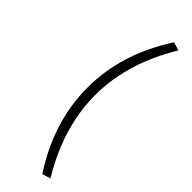

<svg xmlns="http://www.w3.org/2000/svg" viewBox="-300 -730 933 933"><g transform="rotate(45 167.0 -263.0)"><path d="M250 190Q177 77 142.5 -35Q108 -147 108 -263Q108 -379 142.5 -490.5Q177 -602 250 -716L293 -703Q249 -631 219.5 -558Q190 -485 175 -411Q160 -337 160 -263Q160 -189 175 -115Q190 -41 219.5 31.5Q249 104 293 177Z"/></g></svg>

Font: Nunito Sans 7pt SemiExpanded ExtraLight
Style: Regular
Weight: 250
Width: 6
Designer: Vernon Adams
Foundry: Vernon Adams
Version: Version 3.101;gftools[0.9.27]